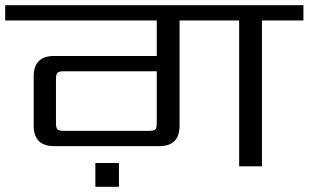

<svg xmlns="http://www.w3.org/2000/svg" viewBox="-40 -642 1191 741"><path d="M328 79V-13H419V79ZM207 -137H534Q554 -137 559.5 -142.5Q565 -148 565 -168V-367H207Q188 -367 182 -361.5Q176 -356 176 -336V-168Q176 -148 182 -142.5Q188 -137 207 -137ZM1131 -622V-563H971V0H883V-563H653V-157Q653 -78 575 -78H169Q90 -78 90 -157V-347Q90 -426 169 -426H565V-563H-20V-622Z"/></svg>

Font: Sarpanch
Style: Regular
Weight: 400
Designer: Manushi Parikh (Devanagari and Latin), Jyotish Sonowal (Devanagari)
Foundry: Indian Type Foundry
Version: Version 2.004;PS 1.0;hotconv 1.0.78;makeotf.lib2.5.61930; tt